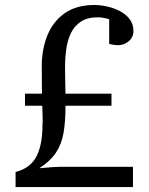

<svg xmlns="http://www.w3.org/2000/svg" viewBox="-20 -757 603 777"><path d="M520 -630.9Q520 -606.4 501.2 -590.3Q482.4 -574.2 458 -574.2Q447.3 -574.2 434.6 -576.7Q421.9 -579.1 421.9 -579.1V-679.2Q421.9 -679.2 407 -683.1Q392.1 -687 377 -687Q333.5 -687 306.9 -669.2Q280.3 -651.4 266.6 -622.1Q252.9 -592.8 248 -557.9Q243.2 -522.9 243.2 -488.8Q243.2 -466.8 243.7 -440.9Q244.1 -415 244.6 -396.5Q245.1 -377.9 245.1 -377.9H431.2V-329.1H245.1Q245.1 -265.1 237.1 -219Q229 -172.9 206.1 -138.7Q183.1 -104.5 139.2 -76.2Q139.2 -76.2 155.8 -77.6Q172.4 -79.1 192.4 -80.6Q212.4 -82 222.2 -82H518.1V0H43V-61Q104.5 -76.7 128.7 -126.2Q152.8 -175.8 151.9 -255.9Q152.8 -257.3 152.6 -268.6Q152.3 -279.8 152.1 -293.9Q151.9 -308.1 151.4 -318.6Q150.9 -329.1 150.9 -329.1H81.1V-377.9H149.9Q149.9 -377.9 149.7 -390.6Q149.4 -403.3 149.4 -421.6Q149.4 -439.9 149.2 -458.3Q148.9 -476.6 148.9 -487.8Q148.9 -557.1 171.6 -613.5Q194.3 -669.9 241.7 -703.4Q289.1 -736.8 361.8 -736.8Q385.3 -736.8 412.4 -731Q439.5 -725.1 464.1 -712.6Q488.8 -700.2 504.4 -679.9Q520 -659.7 520 -630.9Z"/></svg>

Font: Eeyek
Style: Regular
Weight: 400
Designer: Pravabati Chingangbam and Tabish
Foundry: SIL International
Version: Version 2.000